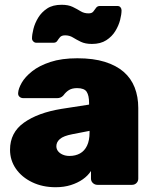

<svg xmlns="http://www.w3.org/2000/svg" viewBox="-20 -774 646 804"><path d="M213 10Q158 10 114.5 -11Q71 -32 46.5 -67.5Q22 -103 22 -147Q22 -219 80.5 -260.5Q139 -302 237 -318L353 -336V-343Q353 -374 343 -389.5Q333 -405 303 -405Q282 -405 269 -397Q256 -389 245 -374Q235 -363 219 -363H78Q68 -363 61.5 -369Q55 -375 56 -385Q57 -403 71 -427.5Q85 -452 114.5 -475.5Q144 -499 191 -514.5Q238 -530 304 -530Q371 -530 419 -515Q467 -500 498 -473Q529 -446 544 -407.5Q559 -369 559 -322V-26Q559 -15 551.5 -7.5Q544 0 533 0H388Q377 0 369 -7.5Q361 -15 361 -26V-58Q348 -38 326.5 -23Q305 -8 276.5 1Q248 10 213 10ZM271 -121Q296 -121 315 -131.5Q334 -142 344.5 -164Q355 -186 355 -219V-226L283 -212Q246 -205 231 -192Q216 -179 216 -162Q216 -150 223 -141Q230 -132 242.5 -126.5Q255 -121 271 -121ZM365 -590Q337 -590 318.5 -599Q300 -608 285.5 -617Q271 -626 253 -626Q238 -626 231.5 -618.5Q225 -611 220 -603Q215 -595 204 -595H132Q125 -595 119.5 -600.5Q114 -606 114 -613Q114 -629 120 -653Q126 -677 140 -700Q154 -723 177.5 -738.5Q201 -754 238 -754Q266 -754 284.5 -745Q303 -736 317.5 -727Q332 -718 351 -718Q365 -718 371 -726Q377 -734 382.5 -741.5Q388 -749 399 -749H471Q480 -749 484.5 -743.5Q489 -738 489 -731Q489 -714 483 -690.5Q477 -667 463 -644Q449 -621 425 -605.5Q401 -590 365 -590Z"/></svg>

Font: Rubik Light ExtraBold
Style: Regular
Weight: 800
Version: Version 2.104